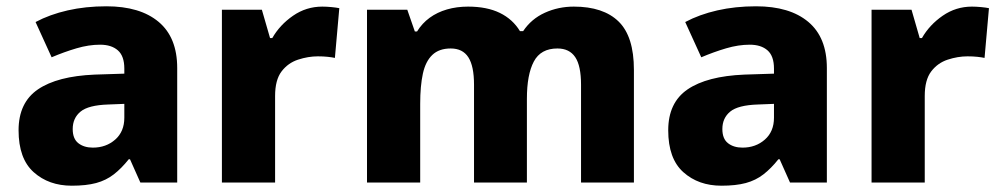

<svg xmlns="http://www.w3.org/2000/svg" viewBox="-20 -580 3178 610"><path d="M318 -560Q425 -560 484 -510.5Q543 -461 543 -364V0H426L393 -74H389Q366 -45 341.5 -26Q317 -7 285.5 1.5Q254 10 208 10Q135 10 87 -33Q39 -76 39 -166Q39 -254 100.5 -296Q162 -338 281 -343L375 -346V-362Q375 -402 354.5 -420Q334 -438 298 -438Q262 -438 223 -426.5Q184 -415 144 -398L93 -510Q138 -534 195 -547Q252 -560 318 -560ZM324 -248Q261 -246 236 -225.5Q211 -205 211 -170Q211 -139 229 -125Q247 -111 275 -111Q317 -111 346 -136.5Q375 -162 375 -206V-250Z M1004 -559Q1017 -559 1033 -557.5Q1049 -556 1058 -554L1044 -396Q1035 -398 1021 -399.5Q1007 -401 990 -401Q959 -401 927 -390.5Q895 -380 874.5 -353Q854 -326 854 -275V0H685V-549H812L838 -459H845Q869 -501 911 -530Q953 -559 1004 -559Z M1803 -559Q1897 -559 1945.5 -511.5Q1994 -464 1994 -358V0H1826V-311Q1826 -371 1807.5 -398.5Q1789 -426 1751 -426Q1698 -426 1676 -384.5Q1654 -343 1654 -266V0H1486V-311Q1486 -370 1468 -398Q1450 -426 1412 -426Q1375 -426 1353.5 -405.5Q1332 -385 1323.5 -346Q1315 -307 1315 -250V0H1146V-549H1274L1298 -480H1305Q1321 -506 1345 -523.5Q1369 -541 1400 -550Q1431 -559 1467 -559Q1527 -559 1568 -539Q1609 -519 1632 -481H1642Q1668 -520 1711 -539.5Q1754 -559 1803 -559Z M2382 -560Q2489 -560 2548 -510.5Q2607 -461 2607 -364V0H2490L2457 -74H2453Q2430 -45 2405.5 -26Q2381 -7 2349.5 1.5Q2318 10 2272 10Q2199 10 2151 -33Q2103 -76 2103 -166Q2103 -254 2164.5 -296Q2226 -338 2345 -343L2439 -346V-362Q2439 -402 2418.5 -420Q2398 -438 2362 -438Q2326 -438 2287 -426.5Q2248 -415 2208 -398L2157 -510Q2202 -534 2259 -547Q2316 -560 2382 -560ZM2388 -248Q2325 -246 2300 -225.5Q2275 -205 2275 -170Q2275 -139 2293 -125Q2311 -111 2339 -111Q2381 -111 2410 -136.5Q2439 -162 2439 -206V-250Z M3068 -559Q3081 -559 3097 -557.5Q3113 -556 3122 -554L3108 -396Q3099 -398 3085 -399.5Q3071 -401 3054 -401Q3023 -401 2991 -390.5Q2959 -380 2938.5 -353Q2918 -326 2918 -275V0H2749V-549H2876L2902 -459H2909Q2933 -501 2975 -530Q3017 -559 3068 -559Z"/></svg>

Font: Noto Sans Cham ExtraBold
Style: Regular
Weight: 800
Version: Version 2.002